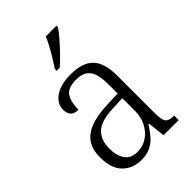

<svg xmlns="http://www.w3.org/2000/svg" viewBox="-229 -858 960 960"><g transform="rotate(-45 250.5 -378.0)"><path d="M185 10Q126 10 87 -28.5Q48 -67 48 -148Q48 -227 100 -265Q152 -303 259 -307L336 -310V-372Q336 -413 328.5 -443Q321 -473 299.5 -489.5Q278 -506 237 -506Q179 -506 159.5 -475Q140 -444 140 -391Q86 -391 86 -445Q86 -488 126 -516Q166 -544 239 -544Q321 -544 359.5 -504Q398 -464 398 -375V-111Q398 -62 409.5 -47Q421 -32 454 -32H458V0H351L341 -92H336Q320 -66 300.5 -42.5Q281 -19 253.5 -4.5Q226 10 185 10ZM200 -33Q240 -33 270.5 -54Q301 -75 318.5 -109.5Q336 -144 336 -185V-277L269 -274Q181 -271 146.5 -238Q112 -205 112 -145Q112 -95 133 -64Q154 -33 200 -33ZM201 -619Q223 -652 246.5 -692Q270 -732 284 -766H360V-756Q349 -739 325 -711Q301 -683 273.5 -654.5Q246 -626 223 -606H201Z"/></g></svg>

Font: Noto Serif Lao SemiCondensed Light
Style: Regular
Weight: 300
Width: 4
Designer: Monotype Design Team
Foundry: Monotype Imaging Inc.
Version: Version 2.003; ttfautohint (v1.8.4.7-5d5b)